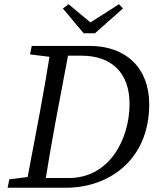

<svg xmlns="http://www.w3.org/2000/svg" viewBox="-20 -887 741 907"><path d="M16 0H142L152 -55H146L24 -40L16 0ZM101 0H189C205 -103 223 -207 242 -310L310 -670H222C206 -567 188 -463 169 -360L101 0ZM122 -630 243 -615H258L269 -670H130L122 -630ZM142 0H290C493 0 684 -129 685 -394C685 -566 575 -670 404 -670H269L260 -624H364C506 -624 593 -544 592 -394C591 -229 497 -46 305 -46H151L142 0ZM304 -867 277 -847 375 -730H429L561 -847L542 -867L371 -758H435L304 -867Z"/></svg>

Font: Source Serif Variable
Style: Italic
Weight: 389
Italic angle: -12°
Designer: Frank Grießhammer
Foundry: Adobe Systems Incorporated
Version: Version 3.001;hotconv 1.0.111;makeotfexe 2.5.65597